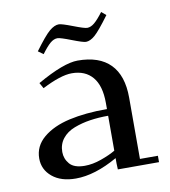

<svg xmlns="http://www.w3.org/2000/svg" viewBox="-75 -695 679 767"><g transform="rotate(-10 265.0 -312.0)"><path d="M41 -97.2Q41 -147.5 81.5 -181.4Q122.1 -215.3 188 -230.2Q253.9 -245.1 341.8 -245.1V-270Q341.8 -339.8 312 -375Q282.2 -410.2 228 -410.2Q183.1 -410.2 106.9 -371.1L94.2 -394Q203.1 -456.1 259.8 -456.1Q347.2 -456.1 392.1 -410.2Q437 -364.3 437 -274.9V-25.9H509.8V0H342.8L341.8 -23.9V-45.9Q249 6.8 171.9 6.8Q111.8 6.8 76.4 -22.7Q41 -52.2 41 -97.2ZM109.9 -520Q151.9 -577.1 172.6 -594.5Q193.4 -611.8 210.9 -611.8Q222.2 -611.8 265.9 -595Q309.6 -578.1 320.8 -578.1Q335.4 -578.1 350.3 -590.6Q365.2 -603 386.2 -630.9L404.8 -615.2Q362.3 -557.6 342.8 -540.8Q323.2 -523.9 306.2 -523.9Q294.9 -523.9 251 -541Q207 -558.1 195.8 -558.1Q181.2 -558.1 166.5 -545.7Q151.9 -533.2 130.9 -504.9ZM136.2 -106.9Q136.2 -79.6 154.3 -58.3Q172.4 -37.1 215.8 -37.1Q247.6 -37.1 282.7 -49.6Q317.9 -62 341.8 -76.2V-217.8Q302.2 -217.8 268.1 -212.6Q233.9 -207.5 202.9 -195.6Q171.9 -183.6 154.1 -160.9Q136.2 -138.2 136.2 -106.9Z"/></g></svg>

Font: Dehuti Alt
Style: Bold
Weight: 700
Version: Version 1.2